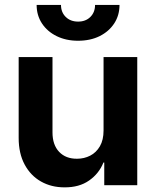

<svg xmlns="http://www.w3.org/2000/svg" viewBox="-20 -765 644 793"><path d="M407.7 -226.1V-529.3H546.9V0H410.6V-93.8H407.2Q389.2 -48.3 348.1 -19.5Q307.1 9.3 246.1 8.8Q191.9 8.8 149.2 -15.4Q106.4 -39.6 81.8 -85.4Q57.1 -131.3 57.1 -195.3V-529.3H196.8V-218.3Q196.8 -166.5 224.4 -137.7Q252 -108.9 298.3 -109.4Q327.6 -109.4 352.5 -122.1Q377.4 -134.8 392.6 -160.9Q407.7 -187 407.7 -226.1ZM302.2 -596.7Q252.9 -596.7 214.1 -615.7Q175.3 -634.8 153.3 -668.2Q131.3 -701.7 131.3 -744.6H231.9Q231.9 -714.4 251.5 -695.1Q271 -675.8 302.7 -675.8Q334 -675.8 353.3 -695.1Q372.6 -714.4 372.6 -744.6H473.6Q473.6 -701.7 451.7 -668.2Q429.7 -634.8 391.4 -615.7Q353 -596.7 302.2 -596.7Z"/></svg>

Font: Inter Cardless Tabular Bold
Style: Bold
Weight: 700
Designer: Rasmus Andersson
Foundry: rsms
Version: Version 4.000;git-4fc901f